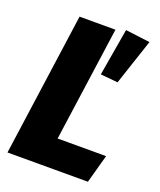

<svg xmlns="http://www.w3.org/2000/svg" viewBox="-133 -792 727 875"><g transform="rotate(20 230.5 -354.5)"><path d="M202 -138H437L399 0H9L106 -694H280ZM445 -694 371 -472 287 -480 326 -709Z"/></g></svg>

Font: Fira Sans Condensed ExtraBold
Style: Italic
Weight: 800
Width: 3
Italic angle: -8°
Designer: bBox Type GmbH & Carrois Corporate GbR & Edenspiekermann AG
Foundry: bBox Type GmbH & Carrois Corporate GbR & Edenspiekermann AG
Version: Version 4.301